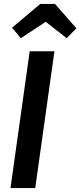

<svg xmlns="http://www.w3.org/2000/svg" viewBox="-20 -950 406 970"><path d="M158 0H33L130 -691H255ZM41 -810 183 -930H258L366 -807L317 -757L211 -840L85 -757Z"/></svg>

Font: Fira Sans Condensed Medium
Style: Italic
Weight: 500
Width: 3
Italic angle: -8°
Designer: bBox Type GmbH & Carrois Corporate GbR & Edenspiekermann AG
Foundry: bBox Type GmbH & Carrois Corporate GbR & Edenspiekermann AG
Version: Version 4.301